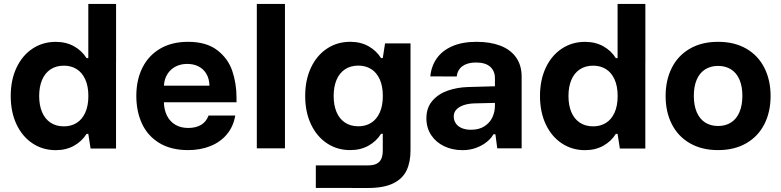

<svg xmlns="http://www.w3.org/2000/svg" viewBox="-20 -750 3951 971"><path d="M426.6 -730V-435.4H567V-730ZM417.9 -73H426.6L438.1 1.3H566.8V-264.5L495.2 -269.3L426.9 -264.5Q426.9 -214.6 411 -180Q395.2 -145.5 367.5 -128.3Q339.7 -111 303.3 -111Q263.4 -111 235.2 -129.9Q207 -148.8 192.6 -183.4Q178.1 -218.1 178.1 -264.5L98.4 -269.3L34.2 -264.5Q34.2 -183.1 63.6 -121Q93 -58.9 144.7 -24.8Q196.5 9.4 261.7 9.4Q314.3 9.4 354.2 -12.9Q394.2 -35.3 417.9 -73ZM34.2 -264.5 98.4 -259.6 178.1 -264.5Q178.1 -310.8 192.6 -345.5Q207 -380.1 235.2 -399Q263.4 -417.9 303.3 -417.9Q339.7 -417.9 367.5 -400.6Q395.2 -383.4 411 -348.9Q426.9 -314.4 426.9 -264.5L495.2 -259.6L566.8 -264.5V-530.2H438.1L426.6 -455.9H417.9Q394.2 -493.7 354.2 -516Q314.3 -538.3 261.7 -538.3Q196.5 -538.3 144.7 -504.2Q93 -470 63.6 -407.9Q34.2 -345.8 34.2 -264.5Z M669.4 -265.3Q669.4 -345.8 700.3 -407.7Q731.2 -469.5 790.1 -504Q849 -538.5 930.8 -538.5Q1023.8 -538.5 1078.6 -496.3Q1133.4 -454.2 1154.7 -391.3Q1176.1 -328.4 1176.1 -256.2V-232.8H808.8Q809.8 -194.2 824.6 -164.8Q839.4 -135.4 866.7 -119.2Q894.1 -102.9 931.7 -102.9Q970.7 -102.9 996.9 -118.5Q1023 -134.1 1034.8 -165.6H1169.7Q1160.5 -110.6 1128 -71.4Q1095.4 -32.1 1044.8 -11.5Q994.1 9.1 931.4 9.1Q844.6 9.1 785.7 -26.8Q726.9 -62.7 698.1 -124.6Q669.4 -186.5 669.4 -265.3ZM926.7 -426.8Q893.9 -426.8 867.9 -413.3Q841.9 -399.8 826.3 -374.8Q810.7 -349.8 809.1 -316.7H1039.3Q1038.4 -351.2 1024 -376.1Q1009.7 -401 984.4 -413.9Q959.2 -426.8 926.7 -426.8Z M1421.1 -730V0H1278.8V-730Z M1577.2 86.4H1841.1Q1869.3 86.4 1885.8 77.5Q1902.2 68.6 1909 51.9Q1915.8 35.3 1915.8 10.4V-96.6L2056.1 -100.6V10.4Q2056.1 69.8 2036.2 111.8Q2016.3 153.8 1968.8 177.2Q1921.3 200.7 1841.1 200.7L1577.2 200.4ZM1523.4 -264.7 1587.7 -269.6 1667.4 -264.7Q1667.4 -218.4 1681.8 -183.7Q1696.3 -149.1 1724.5 -130.2Q1752.6 -111.3 1792.6 -111.3Q1829 -111.3 1856.7 -128.6Q1884.5 -145.8 1900.3 -180.3Q1916.1 -214.8 1916.1 -264.7L1984.5 -269.6L2056.1 -264.7V1H1927.3L1915.8 -73.3H1907.1Q1883.5 -35.5 1843.5 -13.2Q1803.5 9.1 1751 9.1Q1685.7 9.1 1634 -25Q1582.2 -59.2 1552.8 -121.3Q1523.4 -183.4 1523.4 -264.7ZM1907.1 -456.2H1915.8L1927.3 -530.5H2056.1V-264.7L1984.5 -259.9L1916.1 -264.7Q1916.1 -314.6 1900.3 -349.2Q1884.5 -383.7 1856.7 -400.9Q1829 -418.2 1792.6 -418.2Q1752.6 -418.2 1724.5 -399.3Q1696.3 -380.4 1681.8 -345.8Q1667.4 -311.1 1667.4 -264.7L1587.7 -259.9L1523.4 -264.7Q1523.4 -346.1 1552.8 -408.2Q1582.2 -470.3 1634 -504.4Q1685.7 -538.6 1751 -538.6Q1803.5 -538.6 1843.5 -516.3Q1883.5 -493.9 1907.1 -456.2Z M2136.4 -151.7Q2136.4 -205.1 2166.6 -240.1Q2196.7 -275.1 2244.4 -291.7Q2292.1 -308.3 2347.7 -309.9L2483 -313.7V-354.5Q2483 -391 2459 -412.5Q2435 -433.9 2386.7 -433.9Q2344.8 -433.9 2319.4 -415.9Q2294 -397.9 2289.7 -363.3L2156.3 -363.6Q2161.1 -415.4 2188.8 -454.8Q2216.5 -494.1 2267.2 -516.3Q2318 -538.5 2389.7 -538.5Q2458.8 -538.5 2510 -519.1Q2561.2 -499.7 2589.6 -460.1Q2618.1 -420.5 2618.1 -362V0H2494.7L2485.4 -71.1H2475.5Q2465.4 -51.8 2443 -33.2Q2420.6 -14.6 2388.6 -2.6Q2356.6 9.4 2319.3 9.4Q2268.2 9.4 2226.5 -10.4Q2184.8 -30.2 2160.6 -66.8Q2136.4 -103.4 2136.4 -151.7ZM2483 -215.2V-229.6L2381.4 -227.2Q2350.9 -226.6 2326.8 -218.8Q2302.6 -211 2288.7 -196.6Q2274.7 -182.1 2274.7 -161.6Q2274.7 -141.4 2285.1 -126.1Q2295.5 -110.7 2315 -102.3Q2334.6 -93.8 2361.8 -93.8Q2403.2 -93.8 2430.5 -111.7Q2457.7 -129.5 2470.4 -157.1Q2483 -184.8 2483 -215.2Z M3103.3 -730V-435.4H3243.8V-730ZM3094.6 -73H3103.3L3114.8 1.3H3243.6V-264.5L3172 -269.3L3103.6 -264.5Q3103.6 -214.6 3087.8 -180Q3072 -145.5 3044.2 -128.3Q3016.5 -111 2980.1 -111Q2940.1 -111 2912 -129.9Q2883.8 -148.8 2869.3 -183.4Q2854.9 -218.1 2854.9 -264.5L2775.2 -269.3L2710.9 -264.5Q2710.9 -183.1 2740.3 -121Q2769.7 -58.9 2821.5 -24.8Q2873.2 9.4 2938.5 9.4Q2991 9.4 3031 -12.9Q3071 -35.3 3094.6 -73ZM2710.9 -264.5 2775.2 -259.6 2854.9 -264.5Q2854.9 -310.8 2869.3 -345.5Q2883.8 -380.1 2912 -399Q2940.1 -417.9 2980.1 -417.9Q3016.5 -417.9 3044.2 -400.6Q3072 -383.4 3087.8 -348.9Q3103.6 -314.4 3103.6 -264.5L3172 -259.6L3243.6 -264.5V-530.2H3114.8L3103.3 -455.9H3094.6Q3071 -493.7 3031 -516Q2991 -538.3 2938.5 -538.3Q2873.2 -538.3 2821.5 -504.2Q2769.7 -470 2740.3 -407.9Q2710.9 -345.8 2710.9 -264.5Z M3346.2 -264.3Q3346.2 -344.5 3377.4 -406.7Q3408.6 -468.8 3468.6 -503.7Q3528.6 -538.5 3611.6 -538.5V-416.7Q3574 -416.7 3546.1 -399.1Q3518.3 -381.5 3503.5 -347.1Q3488.7 -312.7 3488.9 -264.2Q3489.1 -216.4 3503.8 -182.3Q3518.6 -148.1 3546.2 -130.5Q3573.9 -112.8 3611.6 -112.8V9.1Q3528.6 9.1 3468.6 -25.8Q3408.6 -60.6 3377.4 -122.5Q3346.2 -184.4 3346.2 -264.3ZM3734.4 -264.2Q3734.6 -312.7 3719.8 -347.1Q3705 -381.5 3677.1 -399.1Q3649.2 -416.7 3611.6 -416.7V-538.5Q3694.6 -538.5 3754.6 -503.7Q3814.6 -468.8 3845.8 -406.7Q3877.1 -344.5 3877.1 -264.3Q3877.1 -184.4 3845.8 -122.5Q3814.6 -60.6 3754.6 -25.8Q3694.6 9.1 3611.6 9.1V-112.8Q3649.4 -112.8 3677 -130.5Q3704.7 -148.1 3719.4 -182.3Q3734.2 -216.4 3734.4 -264.2Z"/></svg>

Font: Wand UI Pro
Style: Regular
Weight: 400
Designer: Andreas Faust
Version: Version 1.003;FEAKit 1.0